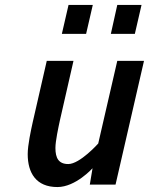

<svg xmlns="http://www.w3.org/2000/svg" viewBox="-20 -746 602 776"><path d="M377 -166C377 -166 303 -83 256 -83C217 -83 204 -107 204 -148C204 -176 216 -231 222 -259L277 -500H169L112 -251C105 -219 92 -160 92 -123C92 -47 126 10 212 10C286 10 354 -66 354 -66L343 0H447L562 -500H454ZM525 -609 552 -726H454L428 -609ZM328 -609 355 -726H257L230 -609Z"/></svg>

Font: RazerF5 SemiBold
Style: Italic
Weight: 600
Foundry: Razer Inc.
Version: Version 2